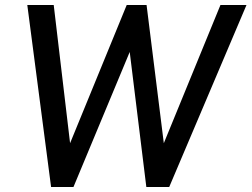

<svg xmlns="http://www.w3.org/2000/svg" viewBox="-20 -743 1000 763"><path d="M183 0 88.5 -723H193.5L258.5 -174L483.5 -723H562.5L631 -174L856 -723H959.5L652.5 0H561.5L495.5 -536.5L272 0Z"/></svg>

Font: Public Sans Thin Medium
Style: Italic
Weight: 500
Italic angle: -8°
Version: Version 2.001